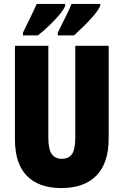

<svg xmlns="http://www.w3.org/2000/svg" viewBox="-20 -947 628 977"><path d="M533 -242Q533 -118 471 -54Q409 10 292 10Q178 10 117 -52Q56 -114 56 -238V-714H226V-246Q226 -188 243 -163.5Q260 -139 294 -139Q330 -139 346.5 -163Q363 -187 363 -247V-714H533ZM490 -917Q482 -898 459 -870.5Q436 -843 408 -815.5Q380 -788 357 -767H274V-781Q301 -835 319 -871.5Q337 -908 344 -927H490ZM312 -917Q303 -897 281 -870.5Q259 -844 230.5 -817Q202 -790 173 -767H97V-781Q124 -836 141.5 -872.5Q159 -909 167 -927H312Z"/></svg>

Font: Noto Sans Kannada ExtraCondensed Black
Style: Regular
Weight: 900
Width: 2
Designer: Jelle Bosma - Monotype Design Team
Foundry: Monotype Imaging Inc.
Version: Version 2.005; ttfautohint (v1.8.4.7-5d5b)